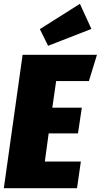

<svg xmlns="http://www.w3.org/2000/svg" viewBox="-30 -982 526 1002"><path d="M476 -696 434 -559H263L243 -420H397L377 -286H224L204 -139H392L372 0H-10L88 -696ZM387 -962 447 -831 221 -743 178 -830Z"/></svg>

Font: Fira Sans Extra Condensed Black
Style: Italic
Weight: 900
Width: 3
Italic angle: -8°
Designer: Carrois Corporate & Edenspiekermann AG
Foundry: Carrois Corporate GbR & Edenspiekermann AG
Version: Version 4.203